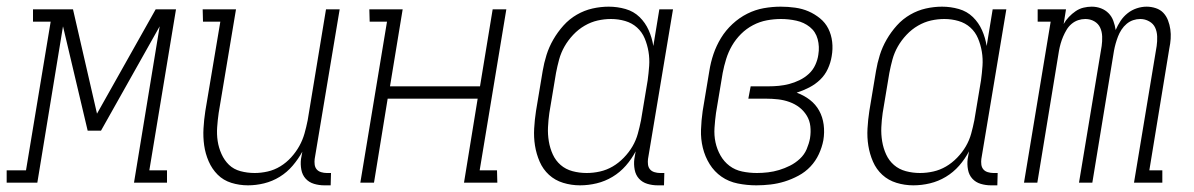

<svg xmlns="http://www.w3.org/2000/svg" viewBox="-63 -548 3583 576"><path d="M-43 0V-37H15L89 -483H36V-520H156L228 -207L404 -520H465L385 -37H438V0H339L416 -469L240 -156H200L126 -469L49 0Z M681 8Q655 8 631 0.5Q607 -7 590 -24Q573 -41 563 -64Q553 -87 549.5 -112Q546 -137 547.5 -163Q549 -189 553 -215L598 -483H546L545 -520H645L593 -209Q590 -188 588.5 -166.5Q587 -145 590 -125Q593 -105 601.5 -86Q610 -67 624 -53.5Q638 -40 658.5 -34.5Q679 -29 701 -29Q720 -29 740 -33.5Q760 -38 778 -49Q796 -60 810.5 -76Q825 -92 835 -110Q845 -128 850.5 -147.5Q856 -167 860 -187L915 -520H956L881 -71Q880 -63 881 -54.5Q882 -46 887 -40Q892 -34 900.5 -31.5Q909 -29 917 -29H930L929 8H910Q894 8 879 3.5Q864 -1 854 -12Q844 -23 841 -39Q838 -55 840 -71L844 -93Q832 -71 815 -51Q798 -31 776 -17.5Q754 -4 729.5 2Q705 8 681 8Z M1018 0 1098 -483H1046L1045 -520H1145L1107 -289H1377L1415 -520H1456L1376 -37H1428L1429 0H1329L1370 -252H1100L1059 0Z M1677 8Q1651 8 1626.5 0.5Q1602 -7 1584 -23.5Q1566 -40 1556 -63Q1546 -86 1542 -111Q1538 -136 1539.5 -162.5Q1541 -189 1545 -215L1565 -335Q1569 -359 1576.5 -383Q1584 -407 1597 -429.5Q1610 -452 1627.5 -471.5Q1645 -491 1667.5 -504Q1690 -517 1714.5 -522.5Q1739 -528 1763 -528Q1789 -528 1813.5 -521Q1838 -514 1855.5 -497Q1873 -480 1883 -457.5Q1893 -435 1897 -410L1915 -520H1956L1881 -71Q1880 -63 1881 -54.5Q1882 -46 1887 -40Q1892 -34 1900.5 -31.5Q1909 -29 1917 -29H1930L1929 8H1910Q1894 8 1879 3.5Q1864 -1 1854 -12Q1844 -23 1841 -39Q1838 -55 1840 -71L1844 -94Q1832 -71 1814.5 -51Q1797 -31 1774.5 -17.5Q1752 -4 1727 2Q1702 8 1677 8ZM1697 -29Q1717 -29 1737 -33.5Q1757 -38 1775 -48.5Q1793 -59 1808.5 -75Q1824 -91 1834.5 -109Q1845 -127 1850.5 -147Q1856 -167 1860 -187L1880 -307Q1883 -329 1884.5 -350.5Q1886 -372 1882.5 -393Q1879 -414 1871 -433Q1863 -452 1848 -465.5Q1833 -479 1812.5 -485Q1792 -491 1770 -491Q1750 -491 1730 -486.5Q1710 -482 1691 -471Q1672 -460 1656.5 -443.5Q1641 -427 1630.5 -408.5Q1620 -390 1614.5 -370Q1609 -350 1605 -329L1585 -209Q1582 -188 1581 -166.5Q1580 -145 1583.5 -124Q1587 -103 1595.5 -84.5Q1604 -66 1619 -53Q1634 -40 1654.5 -34.5Q1675 -29 1697 -29Z M2206 8Q2178 8 2150.5 2.5Q2123 -3 2101.5 -18Q2080 -33 2066 -55.5Q2052 -78 2045.5 -104.5Q2039 -131 2040 -159Q2041 -187 2045 -215L2065 -335Q2069 -361 2077.5 -386Q2086 -411 2100 -434Q2114 -457 2134.5 -476Q2155 -495 2179 -507Q2203 -519 2228.5 -523.5Q2254 -528 2279 -528Q2301 -528 2322.5 -525Q2344 -522 2362.5 -514Q2381 -506 2397 -493Q2413 -480 2422 -462Q2431 -444 2433.5 -422.5Q2436 -401 2432 -379Q2429 -360 2420.5 -341.5Q2412 -323 2397.5 -309Q2383 -295 2364.5 -285.5Q2346 -276 2327 -270Q2349 -262 2366.5 -248.5Q2384 -235 2394.5 -216Q2405 -197 2408 -174Q2411 -151 2407 -127Q2403 -106 2393.5 -85.5Q2384 -65 2368.5 -48.5Q2353 -32 2332.5 -21Q2312 -10 2291 -3.5Q2270 3 2248.5 5.5Q2227 8 2206 8ZM2208 -29Q2224 -29 2241 -31Q2258 -33 2274.5 -38Q2291 -43 2307 -51Q2323 -59 2336.5 -71.5Q2350 -84 2357 -100.5Q2364 -117 2367 -133Q2370 -152 2368 -169.5Q2366 -187 2357 -201.5Q2348 -216 2335 -226Q2322 -236 2305.5 -242Q2289 -248 2271 -250Q2253 -252 2235 -252H2182L2189 -289H2242Q2258 -289 2273.5 -290.5Q2289 -292 2304.5 -296Q2320 -300 2335.5 -307.5Q2351 -315 2363.5 -326.5Q2376 -338 2383 -353.5Q2390 -369 2392 -384Q2396 -408 2390 -430.5Q2384 -453 2366.5 -467Q2349 -481 2326 -486Q2303 -491 2280 -491Q2259 -491 2237.5 -487Q2216 -483 2196 -472.5Q2176 -462 2160 -446Q2144 -430 2133 -411Q2122 -392 2115.5 -371Q2109 -350 2105 -329L2085 -209Q2082 -187 2080.5 -164.5Q2079 -142 2083.5 -121Q2088 -100 2098.5 -81.5Q2109 -63 2125.5 -50.5Q2142 -38 2163.5 -33.5Q2185 -29 2208 -29Z M2677 8Q2651 8 2626.5 0.5Q2602 -7 2584 -23.5Q2566 -40 2556 -63Q2546 -86 2542 -111Q2538 -136 2539.5 -162.5Q2541 -189 2545 -215L2565 -335Q2569 -359 2576.5 -383Q2584 -407 2597 -429.5Q2610 -452 2627.5 -471.5Q2645 -491 2667.5 -504Q2690 -517 2714.5 -522.5Q2739 -528 2763 -528Q2789 -528 2813.5 -521Q2838 -514 2855.5 -497Q2873 -480 2883 -457.5Q2893 -435 2897 -410L2915 -520H2956L2881 -71Q2880 -63 2881 -54.5Q2882 -46 2887 -40Q2892 -34 2900.5 -31.5Q2909 -29 2917 -29H2930L2929 8H2910Q2894 8 2879 3.5Q2864 -1 2854 -12Q2844 -23 2841 -39Q2838 -55 2840 -71L2844 -94Q2832 -71 2814.5 -51Q2797 -31 2774.5 -17.5Q2752 -4 2727 2Q2702 8 2677 8ZM2697 -29Q2717 -29 2737 -33.5Q2757 -38 2775 -48.5Q2793 -59 2808.5 -75Q2824 -91 2834.5 -109Q2845 -127 2850.5 -147Q2856 -167 2860 -187L2880 -307Q2883 -329 2884.5 -350.5Q2886 -372 2882.5 -393Q2879 -414 2871 -433Q2863 -452 2848 -465.5Q2833 -479 2812.5 -485Q2792 -491 2770 -491Q2750 -491 2730 -486.5Q2710 -482 2691 -471Q2672 -460 2656.5 -443.5Q2641 -427 2630.5 -408.5Q2620 -390 2614.5 -370Q2609 -350 2605 -329L2585 -209Q2582 -188 2581 -166.5Q2580 -145 2583.5 -124Q2587 -103 2595.5 -84.5Q2604 -66 2619 -53Q2634 -40 2654.5 -34.5Q2675 -29 2697 -29Z M3009 0 3089 -483H3050V-520H3135L3128 -476Q3134 -487 3143.5 -497Q3153 -507 3164 -514.5Q3175 -522 3187.5 -525Q3200 -528 3212 -528Q3227 -528 3240 -523Q3253 -518 3262.5 -508.5Q3272 -499 3277 -485.5Q3282 -472 3284 -458Q3290 -472 3298.5 -485Q3307 -498 3319.5 -508Q3332 -518 3347 -523Q3362 -528 3377 -528Q3391 -528 3404.5 -523.5Q3418 -519 3427 -509.5Q3436 -500 3441 -487Q3446 -474 3448 -460Q3450 -446 3449 -431.5Q3448 -417 3445 -403L3385 -37H3424V0H3339L3407 -410Q3409 -424 3408.5 -438.5Q3408 -453 3402.5 -465Q3397 -477 3384.5 -484Q3372 -491 3358 -491Q3347 -491 3336.5 -487.5Q3326 -484 3317 -476.5Q3308 -469 3301.5 -459Q3295 -449 3291 -438.5Q3287 -428 3284 -417.5Q3281 -407 3279 -396L3214 0H3174L3242 -410Q3244 -424 3243.5 -438.5Q3243 -453 3237.5 -465Q3232 -477 3220 -484Q3208 -491 3193 -491Q3182 -491 3171.5 -487.5Q3161 -484 3152 -476.5Q3143 -469 3137 -459Q3131 -449 3126.5 -438.5Q3122 -428 3119 -417.5Q3116 -407 3114 -396L3049 0Z"/></svg>

Font: Iosevka Curly Slab Extralight
Style: Italic
Weight: 200
Italic angle: -9°
Monospace: yes
Designer: Belleve Invis
Foundry: Belleve Invis
Version: Version 22.1.2; ttfautohint (v1.8.4)